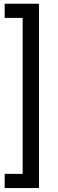

<svg xmlns="http://www.w3.org/2000/svg" viewBox="-20 -832 305 1005"><path d="M4.4 -812.5H184.1V152.3H4.4V78.1H98.6V-738.3H4.4Z"/></svg>

Font: Vazirmatn UI
Style: Regular
Weight: 400
Designer: Saber Rastikerdar
Foundry: Saber Rastikerdar
Version: Version 33.003